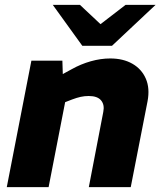

<svg xmlns="http://www.w3.org/2000/svg" viewBox="-20 -764 656 784"><path d="M7.7 0 108.2 -516.4H234.7L237.6 -425L202.3 -443L272.9 -481.5Q310.2 -502.4 350.9 -513.9Q391.6 -525.3 430.1 -525.3Q483.1 -525.3 520.8 -503.6Q558.5 -481.9 575.5 -442.7Q592.5 -403.5 582.5 -350.6L513.9 0H342.7L401.7 -306.8Q407.7 -335.9 392.9 -353.9Q378.1 -372 342.1 -372Q325.5 -372 309.4 -368.5Q293.3 -364.9 274.7 -357.9L246 -346.8L178.5 0ZM316.1 -577 366.5 -646.9 492.6 -744H615.1L437.3 -577ZM316.1 -577 195.6 -744H306.6L411.2 -645.8L437.3 -577Z"/></svg>

Font: REM Medium
Style: Italic
Weight: 500
Italic angle: -11°
Designer: Octavio Pardo
Foundry: Ashler Design
Version: Version 1.005;gftools[0.9.28]